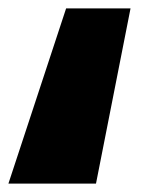

<svg xmlns="http://www.w3.org/2000/svg" viewBox="-51 -436 340 456"><path d="M-31 0H177L259 -416H106Z"/></svg>

Font: Hussar Milosc
Style: Bold
Weight: 700
Foundry: Cannot Into Space Fonts
Version: Version 1.02